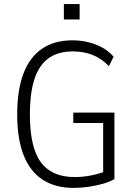

<svg xmlns="http://www.w3.org/2000/svg" viewBox="-20 -910 660 938"><path d="M340 8Q250 8 188.5 -32Q127 -72 95.5 -151.5Q64 -231 64 -351Q64 -470 94.5 -550.5Q125 -631 185.5 -672Q246 -713 333 -713Q374 -713 411 -704Q448 -695 480 -677.5Q512 -660 535 -633L512 -587Q475 -625 431.5 -642Q388 -659 335 -659Q229 -659 177.5 -584.5Q126 -510 126 -351Q126 -190 179.5 -117.5Q233 -45 345 -45Q387 -45 428 -53.5Q469 -62 506 -77L484 -43V-309H338V-360H539V-35Q517 -22 484 -12.5Q451 -3 413.5 2.5Q376 8 340 8ZM292 -815V-890H369V-815Z"/></svg>

Font: Nunito Sans 10pt Condensed Light
Style: Regular
Weight: 300
Width: 3
Designer: Vernon Adams
Foundry: Vernon Adams
Version: Version 3.101;gftools[0.9.27]